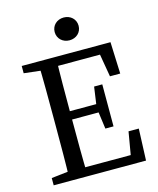

<svg xmlns="http://www.w3.org/2000/svg" viewBox="-126 -952 855 1040"><g transform="rotate(-15 301.5 -432.0)"><path d="M44.3 0H185.5V-55.8H175.2L44.3 -40.8V0ZM135.3 0H235.7C232.7 -103 232.7 -207 232.7 -321.5V-359.3C232.7 -464.3 232.7 -568.3 235.7 -669.3H135.3C138.3 -566.3 138.3 -462.3 138.3 -359.3V-310C138.3 -205 138.3 -101 135.3 0ZM185.5 0H562.1L569.1 -177.7H511.5L484.6 -20.3L519.6 -50.3H185.5V0ZM185.5 -318.5H411.2V-365.2H185.5V-318.5ZM394.2 -224.5H440V-460.2H394.2L379.2 -354.8V-334.9L394.2 -224.5ZM44.3 -628.5 175.2 -613.5H185.5V-669.3H44.3V-628.5ZM491.5 -491.6H549.1L542.1 -669.3H185.5V-618.9H499.6L464.6 -648.9L491.5 -491.6ZM331.3 -736.4C368.9 -736.4 398.4 -762.8 398.4 -800.3C398.4 -837.8 368.9 -864.2 331.3 -864.2C293.7 -864.2 264.2 -837.8 264.2 -800.3C264.2 -762.8 293.7 -736.4 331.3 -736.4Z"/></g></svg>

Font: Source Serif Variable
Style: Regular
Weight: 389
Designer: Frank Grießhammer
Foundry: Adobe Systems Incorporated
Version: Version 3.001;hotconv 1.0.111;makeotfexe 2.5.65597